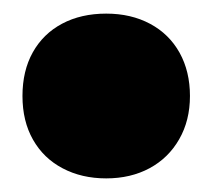

<svg xmlns="http://www.w3.org/2000/svg" viewBox="-20 -252 312 282"><path d="M13 -111Q13 -148 28.2 -175.2Q43.5 -202.5 71.2 -217.2Q99 -232 136 -232Q172.5 -232 200.5 -217Q228.5 -202 243.8 -174.5Q259 -147 259 -111Q259 -75 243.2 -47.5Q227.5 -20 199.8 -5Q172 10 136 10Q100 10 72 -4.8Q44 -19.5 28.5 -46.8Q13 -74 13 -111Z"/></svg>

Font: Encode Sans Condensed Black
Style: Regular
Weight: 900
Width: 3
Designer: Multiple Designers
Foundry: Impallari Type
Version: Version 2.000